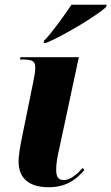

<svg xmlns="http://www.w3.org/2000/svg" viewBox="-20 -776 468 806"><path d="M165 -605 163 -596H174C255 -630 393 -715 425 -746L428 -756H280C250 -712 202 -643 165 -605ZM184 10C260 10 301 -24 334 -62L327 -71C306 -47 276 -20 248 -20C224 -20 216 -35 216 -61C215 -83 220 -115 229 -153L311 -536H66L64 -526H80C118 -526 128 -517 128 -492C128 -474 124 -454 120 -434L75 -213C63 -154 58 -122 58 -98C58 -26 104 10 184 10Z"/></svg>

Font: Noto Serif Display SemiCondensed ExtraBold
Style: Italic
Weight: 800
Width: 4
Italic angle: -12°
Designer: Monotype Design Team
Foundry: Monotype Imaging Inc.
Version: Version 2.009